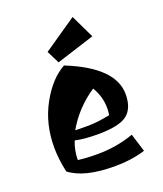

<svg xmlns="http://www.w3.org/2000/svg" viewBox="-142 -847 819 964"><g transform="rotate(-20 267.0 -364.5)"><path d="M237 -539Q479 -442 479 -298Q479 -223 436.5 -189.5Q394 -156 279 -156Q206 -156 159 -167Q140 -120 140 -69Q185 -63 242 -63Q346 -63 438 -96L468 1Q395 24 304 24Q142 24 66 -35Q50 -106 50 -169Q50 -295 105.5 -396Q161 -497 237 -539ZM179 -214Q192 -213 244.5 -213Q297 -213 365 -227Q368 -246 368 -265Q368 -325 335 -380Q236 -314 179 -214ZM183 -631 361 -753 421 -628 217 -563Z"/></g></svg>

Font: Joti One
Style: Regular
Weight: 400
Designer: Eduardo Rodriguez Tunni
Foundry: Eduardo Rodriguez Tunni
Version: Version 1.001